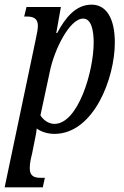

<svg xmlns="http://www.w3.org/2000/svg" viewBox="-34 -566 532 826"><path d="M119 -393 -14 240H150L159 199H142C115 199 94 193 94 158C94 137 98 119 104 95L116 35C120 19 123 -2 124 -13C145 2 172 10 202 10C370 8 460 -230 460 -383C460 -488 423 -546 360 -546C292 -546 247 -490 212 -424H208L228 -536H80L70 -495H80C108 -495 129 -488 129 -455C129 -443 126 -425 119 -393ZM200 -33C172 -33 149 -54 140 -70L181 -261C199 -349 264 -486 324 -486C359 -486 369 -435 369 -383C369 -259 302 -33 200 -33Z"/></svg>

Font: Noto Serif ExtraCondensed
Style: Italic
Weight: 400
Width: 2
Italic angle: -12°
Designer: Monotype Design Team
Foundry: Monotype Imaging Inc.
Version: Version 2.014